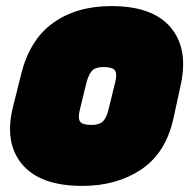

<svg xmlns="http://www.w3.org/2000/svg" viewBox="-20 -590 640 630"><path d="M346 -570Q481 -570 540 -500Q599 -430 573 -311L549 -201Q524 -88 443.5 -34Q363 20 250 20Q112 20 52.5 -51Q-7 -122 23 -241L50 -349Q78 -460 154.5 -515Q231 -570 346 -570ZM320 -370Q295 -370 283.5 -359.5Q272 -349 264 -320L242 -230Q235 -202 243 -191Q251 -180 280 -180Q305 -180 317 -191Q329 -202 336 -230L358 -320Q365 -348 357 -359Q349 -370 320 -370Z"/></svg>

Font: Recursive Sn Lnr St XBk
Style: Italic
Weight: 1000
Italic angle: -15°
Version: Version 1.079;hotconv 1.0.112;makeotfexe 2.5.65598; ttfautoh